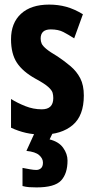

<svg xmlns="http://www.w3.org/2000/svg" viewBox="-20 -642 409 836"><path d="M345 -226Q345 -138 296 -97Q247 -56 164 -56Q126 -56 93 -63.5Q60 -71 28 -86V-211Q55 -194 90 -180Q125 -166 162 -166Q212 -166 212 -215Q212 -227 209 -238Q206 -249 190 -263.5Q174 -278 135 -299Q79 -330 53.5 -369Q28 -408 28 -471Q28 -542 71.5 -582Q115 -622 194 -622Q233 -622 268 -612.5Q303 -603 341 -580L303 -475Q278 -491 256 -502.5Q234 -514 201 -514Q157 -514 157 -474Q157 -462 161.5 -452Q166 -442 181.5 -429Q197 -416 231 -396Q261 -376 287.5 -353.5Q314 -331 329.5 -301Q345 -271 345 -226ZM274 57Q274 114 246 144Q218 174 139 174Q122 174 107.5 173Q93 172 78 168V89Q93 92 110 95Q127 98 138 98Q150 98 158.5 90.5Q167 83 167 66Q167 48 150.5 33.5Q134 19 95 15L132 -66H211L196 -35Q236 -25 255 1.5Q274 28 274 57Z"/></svg>

Font: Noto Sans Malayalam UI ExtraCondensed
Style: Bold
Weight: 700
Width: 2
Designer: Jelle Bosma - Monotype Design Team
Foundry: Monotype Imaging Inc.
Version: Version 2.104; ttfautohint (v1.8.4.7-5d5b)